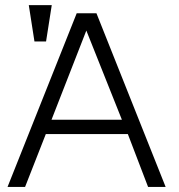

<svg xmlns="http://www.w3.org/2000/svg" viewBox="-20 -738 707 759"><path d="M184.6 -717.8H93.8L116.2 -574.2H162.1ZM9.8 1H79.1L161.1 -208H485.4L565.4 1H634.8L361.3 -685.5H283.2ZM183.6 -264.6 321.3 -617.2 461.9 -264.6Z"/></svg>

Font: Dotum
Style: Regular
Weight: 400
Version: Version 2.21